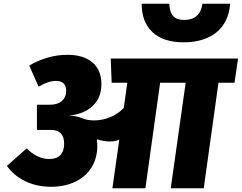

<svg xmlns="http://www.w3.org/2000/svg" viewBox="-20 -1010 1297 1030"><path d="M1238 -566H1152L1073 0H896L976 -566H839L760 0H583L620 -261Q599 -251 569 -251Q536 -251 500 -263Q502 -241 502 -228Q502 -161 470.5 -111Q439 -61 382.5 -34.5Q326 -8 254 -8Q177 -8 115.5 -38Q54 -68 17 -120L123 -214Q180 -157 244 -157Q284 -157 304 -178Q324 -199 324 -239Q324 -313 253 -313H178V-448H246Q289 -448 312 -468.5Q335 -489 335 -522Q335 -550 320.5 -563Q306 -576 281 -576Q239 -576 187 -545L137 -658Q179 -684 232.5 -700Q286 -716 342 -716Q428 -716 476 -675Q524 -634 524 -559Q524 -486 477.5 -442Q431 -398 351 -390Q390 -388 417 -377Q447 -364 485 -364Q530 -364 572.5 -382Q615 -400 644 -431L663 -566H579L574 -696H1257ZM740 -990H888Q890 -945 909 -924Q928 -903 967 -903Q1054 -903 1066 -990H1215Q1206 -888 1140 -835.5Q1074 -783 965 -783Q857 -783 798.5 -837Q740 -891 740 -990Z"/></svg>

Font: FiraGO Heavy
Style: Italic
Weight: 900
Italic angle: -8°
Designer: bBox Type GmbH
Foundry: bBox Type GmbH
Version: Version 1.001